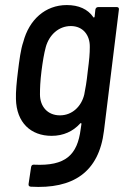

<svg xmlns="http://www.w3.org/2000/svg" viewBox="-20 -537 502 759"><path d="M357 -499 354 -471C353 -468 351 -466 349 -469C327 -501 291 -517 244 -517C159 -517 95 -459 72 -371C62 -343 56 -296 51 -255C46 -216 42 -173 43 -146C45 -52 102 0 184 0C231 0 269 -18 297 -49C300 -52 302 -50 302 -47L299 -27C286 76 239 120 115 114C108 113 104 117 103 123L93 190C92 197 95 200 101 201C269 211 371 144 391 -20L450 -499C451 -505 448 -509 442 -509H368C362 -509 358 -505 357 -499ZM313 -163C302 -117 266 -81 217 -81C168 -81 138 -116 138 -164C138 -188 139 -215 144 -256C149 -295 154 -325 161 -351C174 -398 211 -434 260 -434C308 -434 336 -398 335 -351C335 -325 333 -302 327 -256C322 -209 318 -189 313 -163Z"/></svg>

Font: Barlow Semi Condensed Medium
Style: Italic
Weight: 500
Width: 4
Italic angle: -7°
Designer: Jeremy Tribby
Foundry: Tribby Type
Version: Version 1.422;hotconv 1.0.109;makeotfexe 2.5.65596